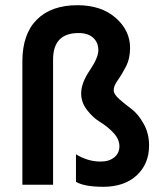

<svg xmlns="http://www.w3.org/2000/svg" viewBox="-20 -710 616 738"><path d="M553 -151Q553 -80 505.5 -36Q458 8 377 8Q305 8 272 -11V-117Q317 -89 367 -89Q399 -89 419 -105Q439 -121 439 -148Q439 -175 416 -199.5Q393 -224 365.5 -240.5Q338 -257 315 -286.5Q292 -316 292 -351Q292 -391 325 -439.5Q358 -488 358 -517Q358 -547 338 -565Q318 -583 282 -583Q184 -583 184 -481V0H66V-474Q66 -579 121.5 -634.5Q177 -690 278 -690Q369 -690 424.5 -641.5Q480 -593 480 -526Q480 -485 464 -454Q448 -423 432.5 -401.5Q417 -380 417 -363Q417 -348 438.5 -329Q460 -310 485 -291.5Q510 -273 531.5 -235.5Q553 -198 553 -151Z"/></svg>

Font: Hind Siliguri SemiBold
Style: Regular
Weight: 600
Designer: Jyotish Sonowal
Foundry: Indian Type Foundry
Version: Version 1.001;PS 1.0;hotconv 1.0.86;makeotf.lib2.5.63406; tt